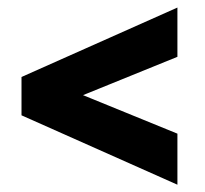

<svg xmlns="http://www.w3.org/2000/svg" viewBox="-20 -587 550 516"><path d="M456.8 -90.6 37.8 -277.1V-380.1L456.8 -566.7V-434.3L203.1 -331.3L456.8 -227.8Z"/></svg>

Font: RobotoFlex
Style: Regular
Weight: 400
Designer: Berlow after Robertson
Foundry: Google
Version: Version 2.136